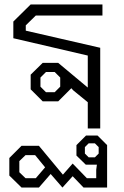

<svg xmlns="http://www.w3.org/2000/svg" viewBox="-20 -578 556 864"><path d="M375 -328 40 -406V-481L118 -558H441V-508H141L96 -464V-440L431 -363V0H375V-118L309 -172L301 -181L242 -122H172L118 -176V-242L172 -295H242L375 -184ZM251 -229 226 -254H187L162 -229V-188L187 -163H226L251 -188ZM462 75V266H356L307 215L261 266L208 205L155 266H77L22 212V133L77 78H155L263 208L307 158L371 224H413V186L416 163H366L324 122V75L367 32H419ZM407 130 424 113V84L407 67H379L362 84V113L379 130ZM183 175 138 120H95L67 147V197L95 224H141Z"/></svg>

Font: Chakra Petch Light
Style: Regular
Weight: 300
Designer: Katatrad Aksorn Co.,Ltd.
Foundry: Cadson Demak Co.,Ltd.
Version: Version 1.000; ttfautohint (v1.6)